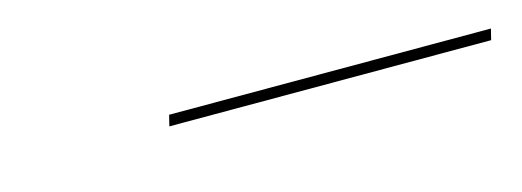

<svg xmlns="http://www.w3.org/2000/svg" viewBox="-19 -647 449 165"><g transform="rotate(-15 205.5 -564.0)"><path d="M122.6 -559.7 125 -569.4H411.3L408.9 -559.7Z"/></g></svg>

Font: Playfair 144pt
Style: Bold Italic
Weight: 700
Italic angle: -15.6°
Designer: Claus Eggers Sørensen
Foundry: Claus Eggers Sørensen
Version: Version 2.203